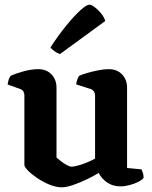

<svg xmlns="http://www.w3.org/2000/svg" viewBox="-20 -795 650 819"><path d="M244 4Q219 4 191 -7.5Q163 -19 138.8 -35.5Q114.5 -52 99.2 -67.5Q84 -83 84 -91.5V-388Q84 -397.5 79.8 -404.8Q75.5 -412 67 -415L12.5 -434.5Q14.5 -447.5 17.5 -456.5Q20.5 -465.5 26 -472Q43 -480 77.8 -490Q112.5 -500 143 -500Q178 -500 199.5 -477.8Q221 -455.5 221 -421V-123Q228.5 -116.5 240.2 -107.2Q252 -98 264.8 -91Q277.5 -84 286 -84Q294.5 -84 312.5 -88.8Q330.5 -93.5 350.5 -101.8Q370.5 -110 385.5 -118.5V-388Q385.5 -397 381 -404.2Q376.5 -411.5 367.5 -415L305 -435Q306.5 -448.5 310.8 -458.5Q315 -468.5 318.5 -472Q329.5 -477 351.2 -483.5Q373 -490 398.5 -495Q424 -500 444 -500Q479 -500 500.5 -477.8Q522 -455.5 522 -421V-78.5L583.5 -72.5Q586 -67.5 589.2 -58.2Q592.5 -49 592.5 -36.5Q587 -28 570.2 -19.5Q553.5 -11 532.8 -5.5Q512 0 494.5 0Q460 0 436 -17.2Q412 -34.5 401 -57.5Q382 -45.5 352.2 -31Q322.5 -16.5 292.8 -6.2Q263 4 244 4ZM236 -564.5Q223 -568.5 211.8 -577Q200.5 -585.5 195 -592.5Q230 -646 263.5 -687Q297 -728 323.2 -751.5Q349.5 -775 361 -775Q370 -775 384 -764.5Q398 -754 411 -738.2Q424 -722.5 429 -705.5Z"/></svg>

Font: Texturina Medium
Style: Regular
Weight: 500
Designer: Guillermo Torres Carreño
Foundry: Omnibus-Type
Version: Version 1.003